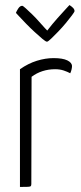

<svg xmlns="http://www.w3.org/2000/svg" viewBox="-20 -740 319 760"><path d="M59 0V-466Q92 -489 126 -499.5Q160 -510 192 -510Q228 -510 246.5 -501Q265 -492 265 -478Q265 -472 263 -464Q261 -456 258 -450Q247 -456 232 -461Q217 -466 198 -466Q172 -466 148.5 -458.5Q125 -451 105 -436L104 -12Q104 -6 102 -3.5Q100 -1 90.5 -0.5Q81 0 59 0ZM166 -575Q161 -575 148 -586Q135 -597 117.5 -613Q100 -629 83.5 -646Q67 -663 56 -675Q45 -687 43 -689Q45 -695 52 -706Q59 -717 68 -717Q71 -717 82 -707Q93 -697 107.5 -683Q122 -669 135 -654Q148 -639 157.5 -629Q167 -619 167 -619Q187 -645 207.5 -668Q228 -691 241.5 -705.5Q255 -720 255 -720Q263 -715 269 -709Q275 -703 275 -696Q275 -693 265 -679.5Q255 -666 240.5 -648.5Q226 -631 210 -614.5Q194 -598 182 -586.5Q170 -575 166 -575Z"/></svg>

Font: Yanone Kaffeesatz Light
Style: Regular
Weight: 300
Designer: Yanone (Cyrillic: Daniel Pouzeot, Huerta Tipografica, and Cyreal)
Foundry: Yanone
Version: Version 2.003